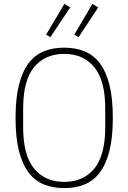

<svg xmlns="http://www.w3.org/2000/svg" viewBox="-20 -955 660 987"><path d="M310 12Q253 12 206.5 -6.5Q160 -25 127.5 -67.5Q95 -110 77.5 -179Q60 -248 60 -349Q60 -450 77.5 -519Q95 -588 127.5 -630.5Q160 -673 206 -691.5Q252 -710 310 -710Q367 -710 413.5 -691.5Q460 -673 492.5 -630.5Q525 -588 542.5 -519Q560 -450 560 -349Q560 -248 542.5 -179Q525 -110 492.5 -67.5Q460 -25 414 -6.5Q368 12 310 12ZM310 -20Q409 -20 465 -88.5Q521 -157 521 -301V-397Q521 -541 465 -609.5Q409 -678 310 -678Q211 -678 155 -609.5Q99 -541 99 -397V-301Q99 -157 155 -88.5Q211 -20 310 -20ZM239 -764 217 -777 311 -935 341 -917ZM384 -764 362 -777 455 -935 485 -917Z"/></svg>

Font: IBM Plex Sans Condensed ExtraLight
Style: Regular
Weight: 200
Width: 3
Designer: Mike Abbink, Paul van der Laan, Pieter van Rosmalen
Foundry: Bold Monday
Version: Version 1.3